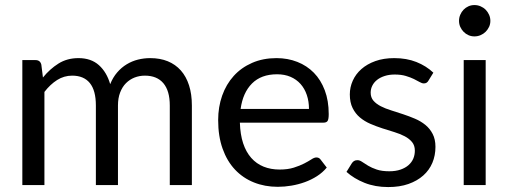

<svg xmlns="http://www.w3.org/2000/svg" viewBox="-20 -750 2064 778"><path d="M70.5 0V-506.5H124Q143 -506.5 147.5 -488L154 -436Q182 -470.5 217 -492.5Q252 -514.5 298 -514.5Q349 -514.5 380.8 -486Q412.5 -457.5 426.5 -409Q437.5 -436.5 454.8 -456.5Q472 -476.5 493.5 -489.5Q515 -502.5 539.2 -508.5Q563.5 -514.5 588.5 -514.5Q628.5 -514.5 659.8 -501.8Q691 -489 712.8 -464.5Q734.5 -440 746 -404.2Q757.5 -368.5 757.5 -322.5V0H668V-322.5Q668 -382 642 -412.8Q616 -443.5 567 -443.5Q545 -443.5 525.2 -435.8Q505.5 -428 490.5 -413Q475.5 -398 466.8 -375.2Q458 -352.5 458 -322.5V0H368.5V-322.5Q368.5 -383.5 344 -413.5Q319.5 -443.5 272.5 -443.5Q239.5 -443.5 211.5 -425.8Q183.5 -408 160 -377.5V0Z M1232 -308.5Q1232 -339.5 1223.2 -365.2Q1214.5 -391 1197.8 -409.8Q1181 -428.5 1157 -438.8Q1133 -449 1102.5 -449Q1038.5 -449 1001.2 -411.8Q964 -374.5 955 -308.5ZM1304 -71Q1287.5 -51 1264.5 -36.2Q1241.5 -21.5 1215.2 -12Q1189 -2.5 1161 2.2Q1133 7 1105.5 7Q1053 7 1008.8 -10.8Q964.5 -28.5 932.2 -62.8Q900 -97 882 -147.5Q864 -198 864 -263.5Q864 -316.5 880.2 -362.5Q896.5 -408.5 927 -442.2Q957.5 -476 1001.5 -495.2Q1045.5 -514.5 1100.5 -514.5Q1146 -514.5 1184.8 -499.2Q1223.5 -484 1251.8 -455.2Q1280 -426.5 1296 -384.2Q1312 -342 1312 -288Q1312 -267 1307.5 -260Q1303 -253 1290.5 -253H952Q953.5 -205 965.2 -169.5Q977 -134 998 -110.2Q1019 -86.5 1048 -74.8Q1077 -63 1113 -63Q1146.5 -63 1170.8 -70.8Q1195 -78.5 1212.5 -87.5Q1230 -96.5 1241.8 -104.2Q1253.5 -112 1262 -112Q1273 -112 1279 -103.5Z M1716 -423Q1710 -412 1697.5 -412Q1690 -412 1680.5 -417.5Q1671 -423 1657.2 -429.8Q1643.5 -436.5 1624.5 -442.2Q1605.5 -448 1579.5 -448Q1557 -448 1539 -442.2Q1521 -436.5 1508.2 -426.5Q1495.5 -416.5 1488.8 -403.2Q1482 -390 1482 -374.5Q1482 -355 1493.2 -342Q1504.5 -329 1523 -319.5Q1541.5 -310 1565 -302.8Q1588.5 -295.5 1613.2 -287.2Q1638 -279 1661.5 -269Q1685 -259 1703.5 -244Q1722 -229 1733.2 -207.2Q1744.5 -185.5 1744.5 -155Q1744.5 -120 1732 -90.2Q1719.5 -60.5 1695 -38.8Q1670.5 -17 1635 -4.5Q1599.5 8 1553 8Q1500 8 1457 -9.2Q1414 -26.5 1384 -53.5L1405 -87.5Q1409 -94 1414.5 -97.5Q1420 -101 1428.5 -101Q1437.5 -101 1447.5 -94Q1457.5 -87 1471.8 -78.5Q1486 -70 1506.5 -63Q1527 -56 1557.5 -56Q1583.5 -56 1603 -62.8Q1622.5 -69.5 1635.5 -81Q1648.5 -92.5 1654.8 -107.5Q1661 -122.5 1661 -139.5Q1661 -160.5 1649.8 -174.2Q1638.5 -188 1620 -197.8Q1601.5 -207.5 1577.8 -214.8Q1554 -222 1529.2 -230Q1504.5 -238 1480.8 -248.2Q1457 -258.5 1438.5 -274Q1420 -289.5 1408.8 -312.2Q1397.5 -335 1397.5 -367.5Q1397.5 -396.5 1409.5 -423.2Q1421.5 -450 1444.5 -470.2Q1467.5 -490.5 1501 -502.5Q1534.5 -514.5 1577.5 -514.5Q1627.5 -514.5 1667.2 -498.8Q1707 -483 1736 -455.5Z M1948 -506.5V0H1859V-506.5ZM1967 -665.5Q1967 -652.5 1961.8 -641.2Q1956.5 -630 1947.8 -621.2Q1939 -612.5 1927.2 -607.5Q1915.5 -602.5 1902.5 -602.5Q1889.5 -602.5 1878.2 -607.5Q1867 -612.5 1858.5 -621.2Q1850 -630 1845 -641.2Q1840 -652.5 1840 -665.5Q1840 -678.5 1845 -690.2Q1850 -702 1858.5 -710.8Q1867 -719.5 1878.2 -724.5Q1889.5 -729.5 1902.5 -729.5Q1915.5 -729.5 1927.2 -724.5Q1939 -719.5 1947.8 -710.8Q1956.5 -702 1961.8 -690.2Q1967 -678.5 1967 -665.5Z"/></svg>

Font: TypoPRO Lato
Style: Regular
Weight: 400
Designer: Lukasz Dziedzic with Adam Twardoch and Botio Nikoltchev
Foundry: tyPoland Lukasz Dziedzic
Version: Version 2.010; 2014-09-01; http://www.latofonts.com/